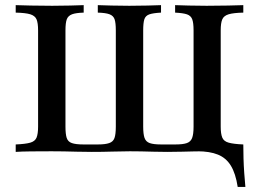

<svg xmlns="http://www.w3.org/2000/svg" viewBox="-20 -591 1008 747"><path d="M904.8 136.3Q896.8 83.9 878.2 53.6Q859.7 23.4 827.8 10.5Q796 -2.4 747.6 -2.4L810.5 -20.2L909.7 -29H926.6Q926.6 -3.2 927.4 25Q928.2 53.2 930.2 81.5Q932.3 109.7 934.7 136.3ZM41.1 0V-29Q79 -30.6 97.6 -35.9Q116.1 -41.1 122.2 -55.6Q128.2 -70.2 128.2 -98.4V-472.6Q128.2 -501.6 122.2 -515.7Q116.1 -529.8 97.6 -535.5Q79 -541.1 41.1 -541.9V-571Q62.9 -570.2 100 -569.4Q137.1 -568.5 183.1 -568.5Q220.2 -568.5 252.8 -569.4Q285.5 -570.2 305.6 -571V-541.9Q275.8 -541.1 260.5 -535.5Q245.2 -529.8 239.9 -516.1Q234.7 -502.4 234.7 -472.6V-98.4Q234.7 -69.4 239.5 -54.4Q244.4 -39.5 259.7 -34.3Q275 -29 304 -29H361.3Q389.5 -29 404.8 -34.3Q420.2 -39.5 425.4 -54Q430.6 -68.5 430.6 -98.4V-472.6Q430.6 -502.4 425.8 -516.1Q421 -529.8 406 -535.5Q391.1 -541.1 360.5 -541.9V-571Q381.5 -570.2 414.1 -569.4Q446.8 -568.5 483.1 -568.5Q521.8 -568.5 554.4 -569.4Q587.1 -570.2 606.5 -571V-541.9Q575.8 -540.3 560.9 -535.1Q546 -529.8 541.5 -515.7Q537.1 -501.6 537.1 -472.6V-98.4Q537.1 -69.4 542.3 -54.4Q547.6 -39.5 562.5 -34.3Q577.4 -29 606.5 -29H662.9Q691.9 -29 706.9 -34.3Q721.8 -39.5 727.4 -54Q733.1 -68.5 733.1 -98.4V-472.6Q733.1 -502.4 727.8 -516.1Q722.6 -529.8 707.7 -535.1Q692.7 -540.3 661.3 -541.9V-571Q682.3 -570.2 714.9 -569.4Q747.6 -568.5 783.9 -568.5Q829.8 -568.5 867.3 -569.4Q904.8 -570.2 926.6 -571V-541.9Q888.7 -541.1 869.8 -535.5Q850.8 -529.8 844.8 -515.7Q838.7 -501.6 838.7 -472.6V-98.4Q838.7 -70.2 844.8 -55.6Q850.8 -41.1 869.8 -35.9Q888.7 -30.6 926.6 -29V0Q904 -1.6 867.3 -2Q830.6 -2.4 786.3 -2.4Q762.9 -2.4 738.3 -2Q713.7 -1.6 687.9 -0.8Q662.1 0 630.6 0Q603.2 0 577.4 -0.8Q551.6 -1.6 529 -2Q506.5 -2.4 485.5 -2.4Q454 -2.4 416.5 -1.2Q379 0 337.1 0Q305.6 0 279 -0.8Q252.4 -1.6 228.6 -2Q204.8 -2.4 180.6 -2.4Q137.1 -2.4 100 -2Q62.9 -1.6 41.1 0Z"/></svg>

Font: Playfair SemiBold
Style: Regular
Weight: 600
Designer: Claus Eggers Sørensen
Foundry: Claus Eggers Sørensen
Version: Version 2.001;gftools[0.9.30]